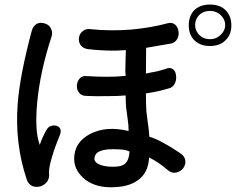

<svg xmlns="http://www.w3.org/2000/svg" viewBox="-20 -832 1040 823"><path d="M116.2 -700.2Q64.5 -506.8 55.7 -385.7Q43 -215.8 94.7 -62.5Q101.6 -42 119.1 -34.2Q134.8 -28.3 153.3 -33.2Q170.9 -39.1 181.6 -52.7Q192.4 -68.4 190.4 -86.9Q187.5 -108.4 203.1 -160.2Q215.8 -203.1 235.4 -250Q243.2 -267.6 238.3 -279.3Q234.4 -289.1 221.7 -293Q210 -295.9 198.2 -292Q185.5 -287.1 179.7 -275.4L171.9 -261.7Q166 -249 162.1 -241.2Q156.2 -228.5 150.4 -210.9Q127.9 -270.5 139.6 -394.5Q152.3 -527.3 201.2 -675.8Q207 -695.3 197.3 -711.9Q189.5 -726.6 171.9 -731.4Q154.3 -737.3 138.7 -730.5Q122.1 -721.7 116.2 -700.2ZM535.2 -182.6Q533.2 -148.4 519.5 -133.8Q504.9 -117.2 466.8 -117.2Q429.7 -117.2 408.2 -126Q384.8 -135.7 384.8 -151.4Q384.8 -169.9 401.4 -180.7Q421.9 -192.4 462.9 -192.4Q493.2 -192.4 507.8 -190.4Q523.4 -188.5 535.2 -182.6ZM879.9 -812.5Q835.9 -812.5 810.5 -786.1Q789.1 -761.7 789.1 -722.7Q789.1 -686.5 810.5 -662.1Q835.9 -634.8 879.9 -634.8Q924.8 -634.8 949.2 -662.1Q971.7 -685.5 971.7 -722.7Q971.7 -761.7 949.2 -786.1Q924.8 -812.5 879.9 -812.5ZM879.9 -785.2Q908.2 -785.2 927.7 -765.6Q945.3 -748 945.3 -724.6Q945.3 -702.1 927.7 -684.6Q908.2 -664.1 879.9 -664.1Q850.6 -664.1 832 -684.6Q816.4 -702.1 816.4 -724.6Q816.4 -748 832 -765.6Q850.6 -785.2 879.9 -785.2ZM368.2 -707Q346.7 -710 333 -697.3Q320.3 -686.5 318.4 -668.9Q316.4 -651.4 326.2 -637.7Q337.9 -623 360.4 -621.1Q412.1 -615.2 455.1 -615.2Q480.5 -614.3 519.5 -617.2L518.6 -589.8Q517.6 -559.6 517.6 -545.9Q516.6 -523.4 518.6 -506.8Q482.4 -502.9 438.5 -502.9Q394.5 -502.9 350.6 -505.9Q332 -507.8 321.3 -495.1Q310.5 -483.4 309.6 -465.8Q308.6 -447.3 318.4 -435.5Q329.1 -420.9 349.6 -420.9Q390.6 -418.9 438.5 -419.9Q486.3 -419.9 518.6 -422.9Q518.6 -399.4 520.5 -372.1Q522.5 -356.4 526.4 -328.1Q529.3 -305.7 530.3 -295.9Q531.2 -280.3 531.2 -270.5Q433.6 -293.9 364.3 -256.8Q297.9 -220.7 297.9 -151.4Q297.9 -105.5 335.9 -70.3Q379.9 -29.3 456.1 -29.3Q530.3 -29.3 571.3 -59.6Q616.2 -91.8 619.1 -157.2Q641.6 -145.5 662.1 -131.8Q678.7 -120.1 702.1 -100.6Q718.8 -87.9 737.3 -92.8Q753.9 -96.7 765.6 -111.3Q776.4 -127 774.4 -144.5Q771.5 -163.1 752 -175.8Q710.9 -203.1 685.5 -216.8Q651.4 -236.3 620.1 -246.1Q619.1 -263.7 617.2 -280.3Q616.2 -290 613.3 -307.6Q609.4 -336.9 607.4 -355.5Q605.5 -388.7 605.5 -431.6Q627.9 -434.6 654.3 -440.4Q681.6 -446.3 710 -455.1Q723.6 -460.9 730.5 -476.6Q737.3 -492.2 734.4 -509.8Q732.4 -527.3 721.7 -535.2Q709 -544.9 691.4 -537.1Q676.8 -532.2 654.3 -526.4Q641.6 -523.4 618.2 -519.5L605.5 -516.6L606.4 -627L713.9 -645.5Q731.4 -649.4 740.2 -666Q748 -680.7 745.1 -698.2Q742.2 -716.8 730.5 -726.6Q717.8 -737.3 699.2 -732.4Q627 -712.9 541 -705.1Q450.2 -698.2 368.2 -707Z"/></svg>

Font: Gungsuh
Style: Regular
Weight: 400
Version: Version 2.21